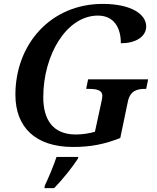

<svg xmlns="http://www.w3.org/2000/svg" viewBox="-20 -744 803 985"><path d="M355 10C448 10 518 -5 597 -36L636 -223C648 -280 685 -288 725 -288H730L740 -337H432L422 -288H433C474 -288 505 -283 505 -252C505 -246 503 -233 500 -220L467 -68C441 -60 402 -54 369 -54C250 -54 202 -132 202 -245C202 -465 323 -664 482 -664C564 -664 600 -603 600 -522C672 -522 730 -553 730 -609C730 -669 656 -724 507 -724C239 -724 59 -516 59 -258C59 -93 160 10 355 10ZM210 208 208 221H258C301 177 352 113 379 71L382 61H270C254 109 231 163 210 208Z"/></svg>

Font: Noto Serif SemiBold
Style: Italic
Weight: 600
Italic angle: -12°
Designer: Monotype Design Team
Foundry: Monotype Imaging Inc.
Version: Version 2.014